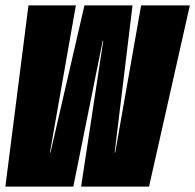

<svg xmlns="http://www.w3.org/2000/svg" viewBox="-36 -695 727 715"><path d="M-16 0 70 -675H246.5L150 -127H152L278.5 -675H457.5L391 -127H393L489.5 -675H671L519 0H266L348.5 -543H346.5L237 0Z"/></svg>

Font: Anybody UltraCondensed Black
Style: Italic
Weight: 900
Width: 1
Italic angle: -10°
Designer: Tyler Finck
Foundry: Etcetera Type Company
Version: Version 1.010; ttfautohint (v1.8.3) -l 8 -r 50 -G 200 -x 14 